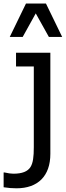

<svg xmlns="http://www.w3.org/2000/svg" viewBox="-64 -838 366 1065"><path d="M190.9 -818.4H80.1L-9.8 -633.3H62L134.3 -763.7L207 -633.3H280.8ZM215.3 -545.4H24.9V-469.2H123.5V-22C123.5 32.7 119.1 65.9 105.5 87.9C89.8 113.3 59.1 125.5 9.8 125.5C-3.4 125.5 -19.5 123 -38.6 118.7H-43.9V200.7C-19 204.6 4.4 206.5 27.3 206.5C146 206.5 215.3 138.7 215.3 15.6Z"/></svg>

Font: SG Kara Light
Style: Regular
Weight: 400
Designer: Damoon Khanjanzadeh
Version: Version 1.000